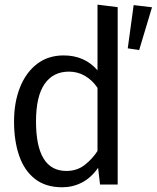

<svg xmlns="http://www.w3.org/2000/svg" viewBox="-20 -788 669 820"><path d="M396.4 -768.2 482.6 -757.4V0H407.2L399 -71.3Q368.7 -28.2 329.5 -8.2Q290.3 11.8 245.6 11.8Q175.4 11.8 129.7 -23.6Q84.1 -59 62.1 -122.3Q40 -185.6 40 -269.2Q40 -350.3 65.1 -414.1Q90.3 -477.9 137.7 -514.6Q185.1 -551.3 251.8 -551.3Q341.5 -551.3 396.4 -487.7ZM274.4 -482.1Q206.7 -482.1 170.3 -429.2Q133.8 -376.4 133.8 -269.2Q133.8 -57.9 263.6 -57.9Q309.2 -57.9 342.1 -83.8Q374.9 -109.7 396.4 -143.1V-412.8Q374.4 -445.6 343.1 -463.8Q311.8 -482.1 274.4 -482.1ZM550.8 -766.2 629.2 -756.9 574.4 -574.4 525.6 -581.5Z"/></svg>

Font: FiraCode Nerd Font
Style: Regular
Weight: 400
Designer: Carrois Corporate, Edenspiekermann AG, Nikita Prokopov
Foundry: Carrois Corporate, Edenspiekermann AG, Nikita Prokopov
Version: Version 6.002;Nerd Fonts 2.2.2